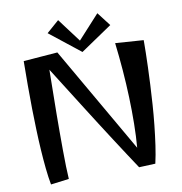

<svg xmlns="http://www.w3.org/2000/svg" viewBox="-95 -978 1022 1080"><g transform="rotate(-10 415.5 -438.5)"><path d="M763.2 -695.8Q763.2 -695.8 763.2 -676.3Q763.2 -656.7 762.5 -622.6Q761.7 -588.4 760.3 -542.2Q758.8 -496.1 756.1 -442.4Q753.4 -388.7 749.5 -330.6Q745.6 -272.5 739.5 -214.6Q733.4 -156.7 725.6 -101.8Q717.8 -46.9 707 0L613.8 3.9Q589.4 -32.7 559.1 -79.1Q528.8 -125.5 495.8 -176.5Q462.9 -227.5 429 -280.5Q395 -333.5 363.8 -383.3Q290 -500 211.9 -624Q209.5 -491.2 208.5 -371.1Q208 -319.8 208 -266.6Q208 -213.4 208.3 -164.1Q208.5 -114.7 209.7 -72.3Q210.9 -29.8 212.9 0L108.9 13.2Q101.1 -27.8 95.7 -80.1Q90.3 -132.3 86.7 -189.9Q83 -247.6 81.1 -307.4Q79.1 -367.2 78.1 -423.8Q76.2 -556.2 78.1 -696.8L272.9 -711.9L622.1 -106Q627.4 -169.4 628.4 -242.4Q629.4 -315.4 626.7 -393.1Q624 -470.7 617.7 -550.3Q611.3 -629.9 602.1 -707ZM592.8 -812 412.6 -689.9 237.8 -828.1 308.6 -890.1 409.7 -755.4 532.7 -890.1Z"/></g></svg>

Font: Original Surfer
Style: Regular
Weight: 400
Designer: Astigmatic (AOETI)
Foundry: Astigmatic (AOETI)
Version: Version 1.001